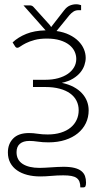

<svg xmlns="http://www.w3.org/2000/svg" viewBox="-20 -644 477 876"><path d="M350 -597.5H338Q325 -597.5 315 -591Q305 -584.5 296.5 -574.5L238 -502.5Q271.5 -497.5 296.5 -485.2Q321.5 -473 338 -456.2Q354.5 -439.5 362.8 -419.8Q371 -400 371 -380Q371 -364 365.2 -346.8Q359.5 -329.5 346.8 -313.8Q334 -298 313 -285.2Q292 -272.5 262 -266Q293 -259.5 316 -247.2Q339 -235 354.2 -218.2Q369.5 -201.5 377 -181.8Q384.5 -162 384.5 -140.5Q384.5 -109 371.8 -82.2Q359 -55.5 335.2 -36Q311.5 -16.5 277.5 -5.5Q243.5 5.5 201 5.5Q174 5.5 152.8 2.2Q131.5 -1 114 -1Q86 -1 70.8 12Q55.5 25 55.5 50.5Q55.5 86 83.5 104Q111.5 122 160.5 122Q171.5 122 185.2 121.2Q199 120.5 213.2 119.5Q227.5 118.5 242 117.8Q256.5 117 269.5 117Q299.5 117 319.5 122Q339.5 127 351.2 136.5Q363 146 367.8 159.2Q372.5 172.5 372.5 189Q372.5 199.5 370.2 205.2Q368 211 359.5 211H346.5Q346.5 195.5 342.5 185Q338.5 174.5 329.5 168Q320.5 161.5 305.8 158.8Q291 156 268.5 156Q241.5 156 214.2 158.5Q187 161 163.5 161Q131.5 161 104.5 154Q77.5 147 57.8 133.2Q38 119.5 27 99Q16 78.5 16 51.5Q16 12.5 40.2 -12.2Q64.5 -37 112.5 -37Q131 -37 151.5 -33.8Q172 -30.5 197.5 -30.5Q231 -30.5 257.5 -38.8Q284 -47 302 -61.8Q320 -76.5 329.5 -96.8Q339 -117 339 -141Q339 -164.5 329.2 -184Q319.5 -203.5 300.2 -217.5Q281 -231.5 252.5 -239.2Q224 -247 187 -247H130.5V-280H187Q219 -280 245.2 -287.2Q271.5 -294.5 289.8 -307.2Q308 -320 318 -337.2Q328 -354.5 328 -375Q328 -393 320 -409.8Q312 -426.5 295.5 -439.5Q279 -452.5 253.8 -460.2Q228.5 -468 194 -468Q161 -468 137.5 -461.5Q114 -455 98.2 -447Q82.5 -439 73.5 -432.5Q64.5 -426 60 -426Q56 -426 53.5 -427.5Q51 -429 48.5 -433L37.5 -450.5Q63 -474.5 100.2 -489.5Q137.5 -504.5 188 -505.5L87 -619.5H115.5Q127 -619.5 133.5 -611.5L207 -530L213.5 -520.5Q215 -523 216.8 -525.2Q218.5 -527.5 220.5 -530L273 -597.5Q285 -613 299 -618.8Q313 -624.5 327.5 -624.5Q334.5 -624.5 339.8 -623.2Q345 -622 350 -620.5Z"/></svg>

Font: Lato Light
Style: Regular
Weight: 300
Designer: Lukasz Dziedzic
Foundry: tyPoland Lukasz Dziedzic
Version: Version 2.007; 2014-02-27